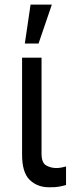

<svg xmlns="http://www.w3.org/2000/svg" viewBox="-20 -792 306 819"><path d="M74.2 -545.9H157.2V-134.8Q157.7 -96.7 177.7 -85.9Q197.8 -75.2 219.7 -75.2Q231 -75.2 243.7 -77.6Q256.3 -80.1 261.7 -82V-2.9Q251 0.5 233.6 3.9Q216.3 7.3 190.4 6.8Q140.1 7.3 106.9 -24.4Q73.7 -56.2 74.2 -134.8ZM85.9 -606.4 110.4 -772.5H201.2L144.5 -606.4Z"/></svg>

Font: Inter
Style: Regular
Weight: 400
Designer: Rasmus Andersson
Foundry: rsms
Version: Version 4.000;git-8c9346024